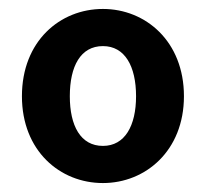

<svg xmlns="http://www.w3.org/2000/svg" viewBox="-20 -832 460 429"><path d="M210 -423C305 -423 391 -495 391 -617C391 -740 305 -812 210 -812C114 -812 29 -740 29 -617C29 -495 114 -423 210 -423ZM210 -506C160 -506 136 -551 136 -617C136 -684 160 -729 210 -729C259 -729 284 -684 284 -617C284 -551 259 -506 210 -506Z"/></svg>

Font: Noto Sans KR Bold
Style: Regular
Weight: 700
Designer: Ryoko NISHIZUKA  (kana & ideographs); Paul D. Hunt (Latin, Greek & Cyrillic); Wenlong ZHANG  (bopomofo); Sandoll Communi
Foundry: Adobe Systems Incorporated
Version: Version 1.004;PS 1.004;hotconv 1.0.82;makeotf.lib2.5.63406